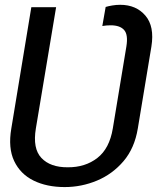

<svg xmlns="http://www.w3.org/2000/svg" viewBox="-20 -757 644 787"><path d="M245.1 9.8Q171.9 9.8 117.7 -16.8Q63.5 -43.5 38.1 -96.9Q12.7 -150.4 26.4 -230.5L108.4 -727.5H210L127 -230.5Q113.3 -147.9 149.9 -109.4Q186.5 -70.8 257.8 -71.3Q329.1 -70.8 378.9 -109.4Q428.7 -147.9 442.4 -230.5L498 -566.4Q505.9 -614.7 488.8 -634Q471.7 -653.3 433.6 -653.3Q425.8 -653.3 416.5 -652.6Q407.2 -651.9 399.4 -650.4L413.1 -728.5Q424.3 -731.9 440.2 -734.6Q456.1 -737.3 472.7 -737.3Q538.1 -737.3 575.9 -693.1Q613.8 -648.9 600.6 -566.4L544.9 -230.5Q531.7 -149.9 486.6 -96.7Q441.4 -43.5 377.7 -16.8Q314 9.8 245.1 9.8Z"/></svg>

Font: Inter Tight
Style: Italic
Weight: 400
Italic angle: -9.39999°
Designer: Rasmus Andersson
Foundry: rsms
Version: Version 3.002